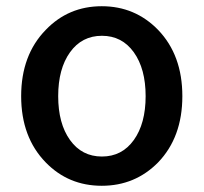

<svg xmlns="http://www.w3.org/2000/svg" viewBox="-20 -584 654 617"><path d="M127 -62Q48 -143 48 -275Q48 -407 127 -488Q200 -564 307 -564Q414 -564 488 -488Q566 -407 566 -275Q566 -143 488 -62Q414 13 307 13Q200 13 127 -62ZM205 -134Q243 -81 307.5 -81Q372 -81 410 -134Q448 -187 448 -275Q448 -363 410 -416Q372 -469 307.5 -469Q243 -469 205 -416Q167 -363 167 -275Q167 -187 205 -134Z"/></svg>

Font: Resource Han Rounded CN Medium
Style: Regular
Weight: 500
Designer: Cyano Hao (round all glyphs); Ryoko NISHIZUKA 西塚涼子 (kana, bopomofo & ideographs); Paul D. Hunt (Latin, Greek & Cyrillic)
Foundry: Cyano Hao
Version: 0.990